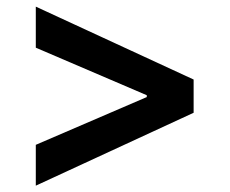

<svg xmlns="http://www.w3.org/2000/svg" viewBox="-20 -585 707 591"><path d="M90.2 -438.2 431.8 -291.9V-286.2L90.2 -139.2V-13.5L576 -237.9V-340.2L90.2 -564.6Z"/></svg>

Font: Riot Sans 2.0
Style: Bold
Weight: 600
Designer: Rasmus Andersson
Foundry: rsms
Version: Version 3.006;hotconv 1.0.109;makeotfexe 2.5.65596